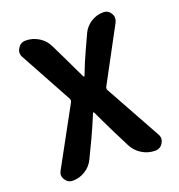

<svg xmlns="http://www.w3.org/2000/svg" viewBox="-133 -851 894 961"><g transform="rotate(-20 313.5 -370.0)"><path d="M92.8 0Q66.4 0 52.7 -22.5Q44.9 -34.2 44.9 -46.9Q44.9 -57.6 51.8 -69.3L217.8 -373Q221.7 -381.8 217.8 -390.6L66.4 -668Q59.6 -679.7 59.6 -691.4Q59.6 -704.1 67.4 -715.8Q81.1 -740.2 109.4 -740.2Q146.5 -740.2 178.7 -720.2Q210.9 -700.2 226.6 -666L264.6 -587.9Q273.4 -570.3 291 -532.2Q308.6 -494.1 319.3 -473.6Q320.3 -470.7 322.8 -470.7Q325.2 -470.7 326.2 -473.6Q351.6 -540 374 -587.9L411.1 -668.9Q425.8 -701.2 456.1 -720.7Q486.3 -740.2 522.5 -740.2Q548.8 -740.2 562.5 -716.8Q569.3 -705.1 569.3 -693.4Q569.3 -682.6 563.5 -670.9L409.2 -383.8Q405.3 -375 410.2 -366.2L573.2 -71.3Q580.1 -59.6 580.1 -47.9Q580.1 -36.1 572.3 -23.4Q558.6 0 531.2 0Q493.2 0 460.9 -20Q428.7 -40 412.1 -73.2L366.2 -164.1Q356.4 -183.6 337.4 -223.6Q318.4 -263.7 308.6 -284.2Q307.6 -286.1 305.7 -286.1Q303.7 -286.1 302.7 -284.2Q272.5 -211.9 250 -164.1L205.1 -70.3Q189.5 -38.1 158.7 -19Q127.9 0 92.8 0Z"/></g></svg>

Font: Gen Jyuu GothicX Bold
Style: Bold
Weight: 700
Designer: Ryoko NISHIZUKA (kana &amp; ideographs); Paul D. Hunt (Latin, Greek &amp; Cyrillic); Wenlong ZHANG (bopomofo); Sandoll C
Version: Version 1.058.20140828